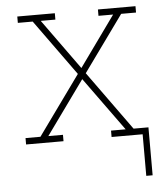

<svg xmlns="http://www.w3.org/2000/svg" viewBox="-51 -574 684 791"><g transform="rotate(-5 291.0 -178.0)"><path d="M40 0V-26.4H101.6L277.8 -271L111.3 -502H49.8V-528.3H205.1V-502H144.5L294.4 -293.9L443.8 -502H383.3V-528.3H538.6V-502H477.1L310.5 -271L486.8 -26.4H548.3V0H393.6V-26.4H454.1L293.9 -248L134.3 -26.4H194.8V0ZM522 171.9V-11.7H548.3V171.9Z"/></g></svg>

Font: Roboto Slab Thin
Style: Regular
Weight: 100
Designer: Google
Version: Version 2.000; ttfautohint (v1.8.1.43-b0c9)